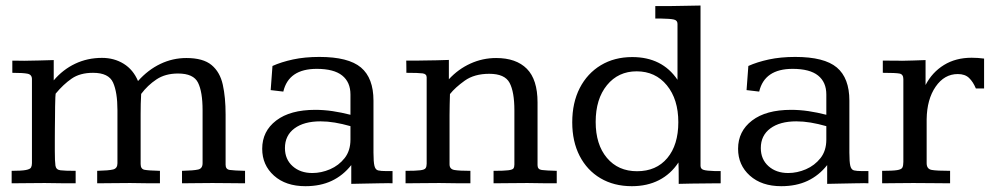

<svg xmlns="http://www.w3.org/2000/svg" viewBox="-20 -653 3540 684"><path d="M21.5 0V-44.4Q57.1 -44.4 72.3 -47.4Q87.4 -50.3 90.6 -56.4Q93.8 -62.5 93.8 -71.8V-371.1Q93.8 -387.2 78.1 -390.4Q62.5 -393.6 23.9 -393.6V-437Q33.7 -437 43.2 -436.8Q52.7 -436.5 66.4 -436.5Q92.3 -436.5 118.7 -437.5Q145 -438.5 171.4 -439V-366.7Q204.1 -405.3 247.8 -426Q291.5 -446.8 343.3 -446.8Q386.7 -446.8 420.7 -425.8Q454.6 -404.8 471.7 -364.3Q507.3 -404.3 551.3 -425.3Q595.2 -446.3 644 -446.3Q703.6 -446.3 733.6 -421.4Q763.7 -396.5 773.7 -351.3Q783.7 -306.2 783.7 -245.1V-65.9Q783.7 -49.8 798.3 -47.6Q813 -45.4 853 -44.4V0Q826.2 0 798.8 -0.5Q771.5 -1 736.3 -1Q702.6 -1 678.2 -0.5Q653.8 0 628.4 0V-44.4Q670.4 -45.4 686 -49.1Q701.7 -52.7 701.7 -71.8V-260.3Q701.7 -325.7 685.5 -358.4Q669.4 -391.1 614.3 -391.1Q568.8 -391.1 537.4 -370.1Q505.9 -349.1 482.9 -318.4Q481.9 -300.8 481.4 -282.7Q481 -264.6 481 -245.6V-68.4Q481 -50.8 494.9 -48.1Q508.8 -45.4 549.8 -44.4V0Q525.4 0 501.7 -0.2Q478 -0.5 443.8 -1Q408.2 -1 380.9 -0.5Q353.5 0 326.2 0V-44.4Q367.7 -45.4 383.1 -49.3Q398.4 -53.2 398.4 -71.3V-260.3Q398.4 -324.2 382.8 -358.9Q367.2 -393.6 311.5 -393.6Q265.1 -393.6 235.4 -373Q205.6 -352.5 178.2 -319.3Q177.7 -318.8 177.2 -306.2Q176.8 -293.5 176.3 -273.4Q176.3 -256.3 176 -235.8Q175.8 -215.3 175.5 -193.8Q175.3 -172.4 175.3 -151.9Q175.3 -131.3 175.3 -114.7Q175.3 -77.6 177.5 -63Q179.7 -48.3 195.1 -46.4Q210.4 -44.4 249.5 -44.4V0Q224.1 0 199.5 -0.2Q174.8 -0.5 139.2 -1Q103.5 -1 76.2 -0.5Q48.8 0 21.5 0Z M1067.9 10.3Q998 10.3 956.1 -27.3Q914.1 -64.9 914.1 -123Q914.1 -185.5 963.9 -223.6Q1013.7 -261.7 1103 -261.7Q1133.3 -261.7 1164.8 -257.1Q1196.3 -252.4 1228.5 -244.1V-316.4Q1228.5 -360.4 1199 -384Q1169.4 -407.7 1108.4 -407.7Q1008.3 -407.7 989.3 -326.7L944.3 -332L950.7 -418Q981.9 -432.1 1023.9 -441.2Q1065.9 -450.2 1117.7 -450.2Q1221.2 -450.2 1265.9 -412.6Q1310.5 -375 1310.5 -294.4V-109.4Q1310.5 -75.7 1314 -62Q1317.4 -48.3 1327.1 -45.9Q1336.9 -43.5 1356.4 -43.5H1378.4V0Q1370.6 -0.5 1362.8 -0.5Q1355 -0.5 1347.2 -0.2Q1339.4 0 1331.5 0Q1305.2 0.5 1279.8 1Q1254.4 1.5 1231.4 2V-64.9Q1202.1 -27.8 1161.9 -8.8Q1121.6 10.3 1067.9 10.3ZM1092.8 -36.6Q1124.5 -36.6 1155.8 -50Q1187 -63.5 1207.8 -89.8Q1228.5 -116.2 1228.5 -155.8V-203.6Q1199.2 -211.9 1172.9 -216.3Q1146.5 -220.7 1121.6 -220.7Q1063 -220.7 1029.1 -195.6Q995.1 -170.4 995.1 -125.5Q995.1 -85.4 1022.5 -61Q1049.8 -36.6 1092.8 -36.6Z M1424.8 0Q1424.8 -3.9 1424.8 -9.8Q1424.8 -15.6 1424.8 -22.2Q1424.8 -28.8 1424.8 -34.7Q1424.8 -40.5 1424.8 -44.4Q1461.4 -44.4 1477.1 -46.4Q1492.7 -48.3 1496.3 -54Q1500 -59.6 1500 -69.8V-377.4Q1500 -389.6 1485.6 -391.6Q1471.2 -393.6 1427.7 -393.6Q1427.7 -398.9 1427.7 -407.2Q1427.7 -415.5 1427.5 -423.8Q1427.2 -432.1 1427.2 -437Q1443.8 -437 1459.2 -437Q1474.6 -437 1489.3 -437.5Q1513.2 -437.5 1535.4 -438.2Q1557.6 -439 1579.1 -439.5V-370.6Q1612.3 -406.7 1655.8 -426.5Q1699.2 -446.3 1747.6 -446.3Q1818.8 -446.3 1856.9 -408Q1895 -369.6 1895 -288.1V-64.5Q1895 -49.3 1910.2 -47.4Q1925.3 -45.4 1963.4 -44.4V0Q1939.5 0 1916.3 -0.2Q1893.1 -0.5 1858.9 -1Q1823.2 -1 1794.9 -0.5Q1766.6 0 1738.3 0V-44.4Q1775.4 -44.4 1790.8 -46.4Q1806.2 -48.3 1809.3 -53.2Q1812.5 -58.1 1812.5 -66.9V-259.8Q1812.5 -325.7 1795.4 -357.9Q1778.3 -390.1 1723.1 -390.1Q1669.9 -390.1 1635.7 -365.7Q1601.6 -341.3 1583 -317.9Q1582.5 -299.8 1582 -281.5Q1581.5 -263.2 1581.5 -243.7V-67.4Q1581.5 -50.3 1598.9 -47.4Q1616.2 -44.4 1655.8 -44.4V0Q1630.4 0 1605.7 -0.2Q1581.1 -0.5 1545.4 -1Q1508.8 -1 1480.5 -0.5Q1452.1 0 1424.8 0Z M2231 10.3Q2167 10.3 2119.1 -18.1Q2071.3 -46.4 2044.9 -97.7Q2018.6 -148.9 2018.6 -217.3Q2018.6 -287.1 2045.4 -339.4Q2072.3 -391.6 2120.6 -420.7Q2168.9 -449.7 2232.4 -449.7Q2338.9 -449.7 2393.6 -368.7V-567.9Q2393.6 -580.6 2380.4 -583.5Q2367.2 -586.4 2335.9 -586.9Q2331.1 -586.9 2325.7 -586.9Q2320.3 -586.9 2314.5 -586.9V-631.3Q2326.7 -631.3 2338.4 -631.3Q2350.1 -631.3 2361.8 -631.3Q2392.1 -631.8 2421.1 -632.3Q2450.2 -632.8 2475.6 -633.3V-62.5Q2475.6 -51.3 2486.3 -47.9Q2497.1 -44.4 2527.8 -43.5Q2532.2 -43.5 2537.1 -43.5Q2542 -43.5 2547.4 -43.5V0Q2533.7 0.5 2519.8 0.2Q2505.9 0 2491.7 0.5Q2467.3 0.5 2443.6 1Q2419.9 1.5 2397.9 2Q2397.9 1 2397.9 -14.6Q2397.9 -30.3 2397.7 -48.3Q2397.5 -66.4 2397 -74.2Q2369.6 -32.7 2327.6 -11.2Q2285.6 10.3 2231 10.3ZM2249.5 -43Q2317.9 -43 2357.2 -89.8Q2396.5 -136.7 2396.5 -217.8Q2396.5 -299.3 2355.7 -349.1Q2314.9 -398.9 2248 -398.9Q2182.6 -398.9 2142.3 -349.6Q2102.1 -300.3 2102.1 -218.8Q2102.1 -138.2 2142.1 -90.6Q2182.1 -43 2249.5 -43Z M2763.2 10.3Q2693.4 10.3 2651.4 -27.3Q2609.4 -64.9 2609.4 -123Q2609.4 -185.5 2659.2 -223.6Q2709 -261.7 2798.3 -261.7Q2828.6 -261.7 2860.1 -257.1Q2891.6 -252.4 2923.8 -244.1V-316.4Q2923.8 -360.4 2894.3 -384Q2864.7 -407.7 2803.7 -407.7Q2703.6 -407.7 2684.6 -326.7L2639.6 -332L2646 -418Q2677.2 -432.1 2719.2 -441.2Q2761.2 -450.2 2813 -450.2Q2916.5 -450.2 2961.2 -412.6Q3005.9 -375 3005.9 -294.4V-109.4Q3005.9 -75.7 3009.3 -62Q3012.7 -48.3 3022.5 -45.9Q3032.2 -43.5 3051.8 -43.5H3073.7V0Q3065.9 -0.5 3058.1 -0.5Q3050.3 -0.5 3042.5 -0.2Q3034.7 0 3026.9 0Q3000.5 0.5 2975.1 1Q2949.7 1.5 2926.8 2V-64.9Q2897.5 -27.8 2857.2 -8.8Q2816.9 10.3 2763.2 10.3ZM2788.1 -36.6Q2819.8 -36.6 2851.1 -50Q2882.3 -63.5 2903.1 -89.8Q2923.8 -116.2 2923.8 -155.8V-203.6Q2894.5 -211.9 2868.2 -216.3Q2841.8 -220.7 2816.9 -220.7Q2758.3 -220.7 2724.4 -195.6Q2690.4 -170.4 2690.4 -125.5Q2690.4 -85.4 2717.8 -61Q2745.1 -36.6 2788.1 -36.6Z M3122.6 0V-44.4Q3160.2 -44.4 3175.8 -46.9Q3191.4 -49.3 3194.8 -56.2Q3198.2 -63 3198.2 -76.2V-371.1Q3198.2 -388.2 3184.8 -390.9Q3171.4 -393.6 3125 -393.6V-437Q3132.3 -437 3148.7 -437Q3165 -437 3179.2 -436.8Q3193.4 -436.5 3193.4 -436.5Q3213.4 -436.5 3234.4 -437.5Q3255.4 -438.5 3277.3 -439V-350.1Q3300.8 -395.5 3342.8 -421.4Q3384.8 -447.3 3441.4 -447.3Q3463.4 -447.3 3485.8 -444.3V-337.9Q3478.5 -337.9 3471.2 -337.9Q3463.9 -337.9 3456.5 -337.9Q3446.8 -361.3 3432.4 -375.2Q3418 -389.2 3392.1 -389.2Q3344.2 -389.2 3313.2 -344.2Q3282.2 -299.3 3281.2 -228Q3281.2 -228 3281.2 -212.6Q3281.2 -197.3 3281.2 -174.6Q3281.2 -151.9 3281.2 -128.7Q3281.2 -105.5 3281.2 -89.4Q3281.2 -73.2 3281.2 -71.8Q3281.2 -50.8 3299.3 -47.6Q3317.4 -44.4 3364.7 -44.4V0Q3334 0 3304.7 -0.5Q3275.4 -1 3233.4 -1Q3197.3 -1 3173.1 -0.5Q3148.9 0 3122.6 0Z"/></svg>

Font: Kameron
Style: Regular
Weight: 400
Designer: Vernon Adams
Foundry: Vernon Adams
Version: Version 1.100